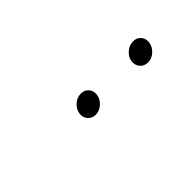

<svg xmlns="http://www.w3.org/2000/svg" viewBox="33 -954 520 520"><g transform="rotate(-45 293.5 -693.5)"><path d="M457.5 -658.7Q442.9 -658.7 434.6 -668.9Q426.3 -679.2 428.2 -693.4Q430.7 -707.5 442.6 -717.8Q454.6 -728 469.2 -728Q483.4 -728 491.7 -718Q500 -708 497.6 -693.4Q495.1 -679.2 483.4 -668.9Q471.7 -658.7 457.5 -658.7ZM257.3 -658.7Q243.2 -658.7 234.6 -668.9Q226.1 -679.2 228.5 -693.4Q231 -707.5 242.9 -717.8Q254.9 -728 269 -728Q283.2 -728 291.5 -718Q299.8 -708 297.4 -693.4Q294.9 -679.2 283.2 -668.9Q271.5 -658.7 257.3 -658.7Z"/></g></svg>

Font: Inter ExtraLight
Style: Italic
Weight: 250
Italic angle: -9.3988°
Designer: Rasmus Andersson
Foundry: rsms
Version: Version 4.001;git-66647c0bb